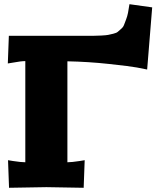

<svg xmlns="http://www.w3.org/2000/svg" viewBox="-20 -890 750 911"><path d="M22 -720.2H379.9Q410.6 -720.2 424.6 -720.2Q438.5 -720.2 461.2 -721.4Q483.9 -722.7 492.9 -724.4Q502 -726.1 517.6 -730Q533.2 -733.9 538.8 -739Q544.4 -744.1 554.4 -752.7Q564.5 -761.2 568.4 -771.7Q572.3 -782.2 578.1 -797.1Q584 -812 587.4 -829.3Q590.8 -846.7 594.2 -870.1L702.1 -855L678.2 -560.1Q661.1 -564 629.2 -569.8Q597.2 -575.7 498.3 -586.4Q399.4 -597.2 299.8 -599.1V-120.1Q319.3 -120.1 357.9 -126L381.8 -129.9L377 1Q240.2 -2 200.2 -2L22.9 1L18.1 -129.9L42 -126Q80.6 -120.1 100.1 -120.1V-600.1Q80.1 -600.1 41 -592.8L17.1 -588.9Z"/></svg>

Font: Zantroke
Style: Regular
Weight: 500
Foundry: gluk
Version: Version 0.36